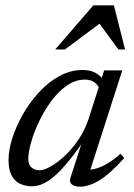

<svg xmlns="http://www.w3.org/2000/svg" viewBox="-20 -690 502 720"><path d="M244 -22.5 296 -183.5H309Q271.5 -128 241.5 -90.8Q211.5 -53.5 186.8 -31.8Q162 -10 141.2 -0.8Q120.5 8.5 101 8.5Q74 8.5 54 -1.5Q34 -11.5 23 -33.2Q12 -55 12 -90Q12 -127.5 26.5 -172.8Q41 -218 66.8 -262.8Q92.5 -307.5 127.2 -345Q162 -382.5 203.2 -405Q244.5 -427.5 289 -427.5Q318 -427.5 336.8 -417.5Q355.5 -407.5 371 -387L351 -360Q347 -372 333.5 -381.8Q320 -391.5 298.5 -391.5Q262.5 -391.5 230.5 -369Q198.5 -346.5 172 -310.5Q145.5 -274.5 126.2 -233.8Q107 -193 96.5 -155.8Q86 -118.5 86 -94Q86 -72.5 98 -62Q110 -51.5 128.5 -51.5Q145 -51.5 170.5 -66Q196 -80.5 223.5 -106.2Q251 -132 274.8 -167.2Q298.5 -202.5 312 -243.5L370.5 -426H431H438.5L313 -35.5L304.5 -54.5Q321 -52 342.2 -58.5Q363.5 -65 386.8 -79.2Q410 -93.5 432 -113.5L446 -97.5Q392 -37.5 352.8 -13.8Q313.5 10 280 10Q258.5 10 248.8 1Q239 -8 244 -22.5ZM187 -504.5 330 -670H407L449 -504.5H424L349 -607H361L223.5 -504.5Z"/></svg>

Font: Newsreader 18pt
Style: Italic
Weight: 400
Italic angle: -17°
Version: Version 1.003